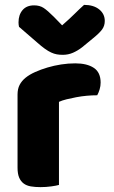

<svg xmlns="http://www.w3.org/2000/svg" viewBox="-20 -760 468 788"><path d="M222 -1Q212 2 190.5 5Q169 8 146 8Q124 8 106.5 5Q89 2 77 -7Q65 -16 58.5 -31.5Q52 -47 52 -72V-372Q52 -395 60.5 -411.5Q69 -428 85 -441Q101 -454 124.5 -464.5Q148 -475 175 -483Q202 -491 231 -495.5Q260 -500 289 -500Q337 -500 365 -481.5Q393 -463 393 -421Q393 -407 389 -393.5Q385 -380 379 -369Q358 -369 336 -367Q314 -365 293 -361Q272 -357 253.5 -352.5Q235 -348 222 -342ZM235 -656Q268 -685 287 -704Q306 -723 325 -740Q364 -740 387 -721.5Q410 -703 410 -674Q410 -654 399 -639Q388 -624 362 -603L317 -566Q299 -552 279.5 -543.5Q260 -535 238 -535Q224 -535 213 -537Q202 -539 190 -544.5Q178 -550 164 -560Q150 -570 132 -586L58 -650Q57 -655 56.5 -659Q56 -663 56 -668Q56 -699 72.5 -718.5Q89 -738 120 -738Q143 -738 159 -727.5Q175 -717 201 -691Z"/></svg>

Font: Baloo
Style: Regular
Weight: 400
Designer: Sarang Kulkarni and Ek Type
Foundry: Ek Type
Version: Version 1.100;PS 1.000;hotconv 1.0.88;makeotf.lib2.5.647800;